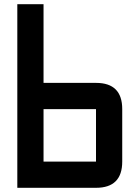

<svg xmlns="http://www.w3.org/2000/svg" viewBox="-20 -895 665 915"><path d="M62.5 0V-875H187.5V-500H437.5Q562.5 -500 562.5 -375V-125Q562.5 0 437.5 0ZM187.5 -125H437.5V-375H187.5Z"/></svg>

Font: Oldtimer
Style: Regular
Weight: 400
Designer: GGBotNet
Foundry: GGBotNet
Version: 1.00